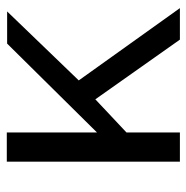

<svg xmlns="http://www.w3.org/2000/svg" viewBox="-12 -550 562 579"><g transform="rotate(-90 269.5 -261.0)"><path d="M439 0 259 -255 159 -161V0H71V-522H159V-250L427 -521H524L316 -305L534 0Z"/></g></svg>

Font: Raleway-v4020 Medium
Style: Regular
Weight: 500
Designer: Matt McInerney, Pablo Impallari, Rodrigo Fuenzalida
Foundry: Matt McInerney, Pablo Impallari, Rodrigo Fuenzalida
Version: Version 4.020;PS 004.020;hotconv 1.0.88;makeotf.lib2.5.64775